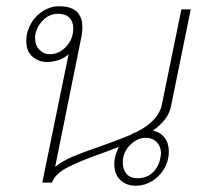

<svg xmlns="http://www.w3.org/2000/svg" viewBox="-20 -583 629 613"><path d="M468 -166Q492 -161 505.5 -143.5Q519 -126 519 -100Q519 -69 504 -44Q489 -19 465 -4.5Q441 10 414 10Q383 10 364 -8.5Q345 -27 345 -58Q345 -72 347 -79Q351 -98 360 -114L309 -95Q235 -69 195.5 -48.5Q156 -28 146 0H115L199 -410Q185 -397 166.5 -391Q148 -385 130 -385Q105 -385 84.5 -401.5Q64 -418 64 -452Q64 -466 66 -474Q75 -513 104 -538Q133 -563 169 -563Q243 -563 243 -496Q243 -478 239 -461L156 -50Q179 -69 213.5 -83.5Q248 -98 304 -117Q318 -122 347.5 -133Q377 -144 398 -153Q407 -159 417 -162Q487 -198 497 -250L559 -553H589L526 -244Q518 -201 468 -166ZM214 -493Q214 -514 201.5 -526.5Q189 -539 165 -539Q139 -539 119 -520Q99 -501 93 -474Q92 -469 92 -461Q92 -439 105.5 -424.5Q119 -410 139 -410Q169 -410 191.5 -434.5Q214 -459 214 -493ZM494 -94Q494 -115 480.5 -129Q467 -143 445 -143Q421 -143 400 -124.5Q379 -106 373 -79Q372 -74 372 -64Q372 -42 384 -28Q396 -14 419 -14Q449 -14 468 -32.5Q487 -51 492 -79Q494 -89 494 -94Z"/></svg>

Font: Taviraj Thin
Style: Italic
Weight: 250
Italic angle: -12°
Designer: Katatrad Team
Foundry: CadsonDemak
Version: Version 1.001